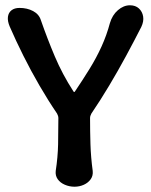

<svg xmlns="http://www.w3.org/2000/svg" viewBox="-20 -702 572 727"><path d="M262 5Q243 5 225.5 -2.5Q208 -10 198.5 -23.5Q189 -37 191 -55Q199 -107 200 -156Q201 -205 201 -255Q201 -263 196 -272Q162 -322 129.5 -378Q97 -434 68.5 -491Q40 -548 17 -601Q8 -622 10 -638Q12 -654 23.5 -663Q35 -672 54 -672Q83 -672 105.5 -660Q128 -648 135 -625Q159 -556 187.5 -488.5Q216 -421 258 -356Q261 -351 264 -356Q293 -399 319 -441Q345 -483 364.5 -526Q384 -569 396 -614Q405 -645 426.5 -663.5Q448 -682 472 -682Q493 -682 506 -670Q519 -658 522 -639.5Q525 -621 515 -600Q488 -547 457.5 -490.5Q427 -434 393.5 -378Q360 -322 326 -272Q321 -263 321 -255Q321 -205 322.5 -156Q324 -107 331 -55Q333 -37 323.5 -23.5Q314 -10 297.5 -2.5Q281 5 262 5Z"/></svg>

Font: Winky Sans Medium
Style: Regular
Weight: 500
Designer: Simon Atzbach
Foundry: typofactur
Version: Version 1.205